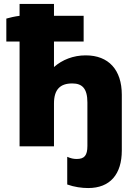

<svg xmlns="http://www.w3.org/2000/svg" viewBox="-20 -740 683 971"><path d="M79 0H253V-217C253 -288 285 -318 345 -318H346C395 -318 422 -293 422 -222V-2C422 46 407 64 368 64C352 64 338 61 320 53V193C356 206 394 211 426 211C537 211 596 141 596 21V-261C596 -387 529 -460 414 -460H413C351 -460 295 -438 253 -401V-530H403V-660H253V-720H79V-660C55 -657 29 -651 12 -646V-530H79Z"/></svg>

Font: Fixel Text ExtraBold
Style: Regular
Weight: 800
Width: 4
Designer: AlfaBravo + MacPaw
Foundry: Kyrylo Tkachov, Marchela Mozhyna, Serhii Makarenko, Maria Weinstein, Zakhar Kryvoshyya
Version: Version 1.211